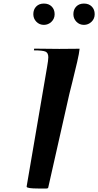

<svg xmlns="http://www.w3.org/2000/svg" viewBox="-20 -1080 562 1100"><path d="M170.9 -998.5Q170.9 -1025.9 187.5 -1042.7Q204.1 -1059.6 231.4 -1059.6Q259.3 -1059.6 276.1 -1042.7Q293 -1025.9 293 -998.5Q293 -972.7 274.7 -955.1Q256.3 -937.5 231.4 -937.5Q205.6 -937.5 188.2 -955.6Q170.9 -973.6 170.9 -998.5ZM400.4 -998.5Q400.4 -1025.9 417 -1042.7Q433.6 -1059.6 460.9 -1059.6Q488.8 -1059.6 505.6 -1042.7Q522.5 -1025.9 522.5 -998.5Q522.5 -972.7 504.2 -955.1Q485.8 -937.5 460.9 -937.5Q435.1 -937.5 417.7 -955.6Q400.4 -973.6 400.4 -998.5ZM175.8 -801.3 319.8 -799.8 436 -800.8Q434.1 -776.9 422.1 -724.9Q410.2 -672.9 394.5 -610.4Q378.9 -547.9 377.4 -542L256.3 -5.4Q254.9 0 246.6 0H199.7Q132.8 0 132.8 -10.3V-12.7Q133.3 -15.1 133.3 -15.6L249.5 -694.8Q256.8 -736.3 256.8 -752Q256.8 -777.3 240.5 -784.4Q224.1 -791.5 174.3 -791.5Z"/></svg>

Font: QumpellkaNo12
Style: Regular
Weight: 500
Designer: gluk (gluksza@wp.pl)
Foundry: gluk (gluksza@wp.pl)
Version: Version 00.480